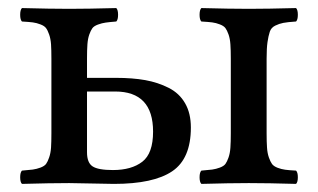

<svg xmlns="http://www.w3.org/2000/svg" viewBox="-20 -452 784 474"><path d="M194.8 -226.1V-76.2Q194.8 -50.3 208.5 -41.3Q222.2 -32.2 258.8 -32.2Q304.7 -32.2 331.3 -52.7Q357.9 -73.2 357.9 -127Q357.9 -226.1 264.2 -226.1ZM34.2 2Q29.8 -2.4 29.8 -14.4Q29.8 -26.4 34.2 -30.8Q51.8 -32.2 61 -33.4Q70.3 -34.7 80.1 -38.3Q89.8 -42 93.8 -47.4Q97.7 -52.7 101.3 -63.2Q105 -73.7 106 -87.6Q106.9 -101.6 106.9 -123V-307.1Q106.9 -328.6 106 -342.5Q105 -356.4 101.3 -366.9Q97.7 -377.4 93.5 -382.8Q89.4 -388.2 79.8 -391.8Q70.3 -395.5 61 -396.7Q51.8 -397.9 34.2 -398.9Q29.8 -403.3 29.8 -415.5Q29.8 -427.7 34.2 -432.1Q104.5 -430.2 150.9 -430.2Q196.8 -430.2 267.1 -432.1Q271.5 -427.7 271.5 -415.5Q271.5 -403.3 267.1 -398.9Q249.5 -397.5 240.7 -396.2Q231.9 -395 221.9 -391.4Q211.9 -387.7 208 -382.3Q204.1 -377 200.4 -366.7Q196.8 -356.4 195.8 -342.5Q194.8 -328.6 194.8 -307.1V-259.8H266.1Q307.1 -259.8 338.6 -254.2Q370.1 -248.5 396.5 -235.1Q422.9 -221.7 437 -197Q451.2 -172.4 451.2 -137.2Q451.2 -60.1 405 -29.1Q358.9 2 261.2 2Q242.2 2 206.3 1Q170.4 0 150.9 0Q104.5 0 34.2 2ZM638.2 -307.1V-123Q638.2 -101.6 639.2 -87.6Q640.1 -73.7 643.8 -63.2Q647.5 -52.7 651.6 -47.1Q655.8 -41.5 665.3 -37.8Q674.8 -34.2 684.1 -33Q693.4 -31.7 710.9 -30.8Q715.3 -26.4 715.3 -14.4Q715.3 -2.4 710.9 2Q642.6 0 594.2 0Q547.4 0 477.1 2Q472.7 -2.4 472.7 -14.4Q472.7 -26.4 477.1 -30.8Q494.6 -32.2 503.9 -33.4Q513.2 -34.7 522.9 -38.3Q532.7 -42 536.6 -47.4Q540.5 -52.7 544.2 -63.2Q547.9 -73.7 548.8 -87.6Q549.8 -101.6 549.8 -123V-307.1Q549.8 -328.6 548.8 -342.5Q547.9 -356.4 544.2 -366.9Q540.5 -377.4 536.4 -382.8Q532.2 -388.2 522.7 -391.8Q513.2 -395.5 503.9 -396.7Q494.6 -397.9 477.1 -398.9Q472.7 -403.3 472.7 -415.5Q472.7 -427.7 477.1 -432.1Q547.4 -430.2 594.2 -430.2Q640.6 -430.2 710.9 -432.1Q715.3 -427.7 715.3 -415.5Q715.3 -403.3 710.9 -398.9Q689.5 -397.5 679.4 -395.5Q669.4 -393.6 659.4 -388.7Q649.4 -383.8 646 -373.5Q642.6 -363.3 640.4 -348.1Q638.2 -333 638.2 -307.1Z"/></svg>

Font: Common Serif News
Style: Regular
Weight: 450
Designer: Philipp H. Poll, Khaled Hosny
Foundry: Stefan Peev, Context Ltd.
Version: Version 1.026